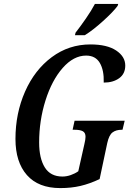

<svg xmlns="http://www.w3.org/2000/svg" viewBox="-20 -951 662 981"><path d="M59 -241Q59 -372 108 -483Q157 -594 244.5 -659Q332 -724 442 -724Q527 -724 573.5 -693Q620 -662 620 -616Q620 -574 589 -551.5Q558 -529 510 -529Q512 -592 490 -629.5Q468 -667 420 -667Q356 -667 300.5 -604Q245 -541 212.5 -438Q180 -335 180 -223Q180 -142 209 -95.5Q238 -49 299 -49Q320 -49 341.5 -56.5Q363 -64 380 -76L411 -214Q417 -239 417 -252Q417 -273 403 -280.5Q389 -288 362 -288H351L361 -334H617L606 -288H602Q573 -288 555 -274.5Q537 -261 528 -220L489 -36Q438 -12 391 -1Q344 10 288 10Q176 10 117.5 -56.5Q59 -123 59 -241ZM366 -784Q391 -816 419 -856.5Q447 -897 465 -931H584L581 -921Q559 -891 506.5 -843.5Q454 -796 413 -771H363Z"/></svg>

Font: Noto Serif CondSemiBold
Style: Italic
Weight: 600
Width: 3
Italic angle: -12°
Designer: Monotype Design Team
Foundry: Monotype Imaging Inc.
Version: Version 1.001